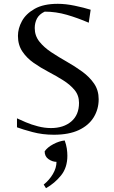

<svg xmlns="http://www.w3.org/2000/svg" viewBox="-20 -694 596 1006"><path d="M262 12Q203 12 150.5 -2Q98 -16 69 -27V-74Q86 -66 115 -53.5Q144 -41 179 -32Q214 -23 247 -23Q313 -23 353.5 -57.5Q394 -92 394 -155Q394 -194 371 -222Q348 -250 311.5 -273Q275 -296 234 -317.5Q193 -339 156.5 -364.5Q120 -390 97 -424.5Q74 -459 74 -506Q74 -545 95 -583.5Q116 -622 162 -648Q208 -674 283 -674Q324 -674 372 -664Q420 -654 455 -643L445 -575Q387 -600 330 -616.5Q273 -633 214 -633Q185 -619 173.5 -596.5Q162 -574 162 -547Q162 -507 186 -476.5Q210 -446 248.5 -420.5Q287 -395 329.5 -371Q372 -347 410.5 -319Q449 -291 473 -256Q497 -221 497 -174Q497 -122 471 -79.5Q445 -37 393 -12.5Q341 12 262 12ZM221 292 209 273Q238 250 257 218Q276 186 276 154Q255 154 234.5 140Q214 126 214 99Q228 78 259 61.5Q290 45 319 42Q327 64 330 84Q333 104 333 122Q333 184 300 225Q267 266 221 292Z"/></svg>

Font: Belleza
Style: Regular
Weight: 400
Designer: Eduardo Rodriguez Tunni
Foundry: Eduardo Rodriguez Tunni
Version: Version 1.003; ttfautohint (v1.8.4.7-5d5b)